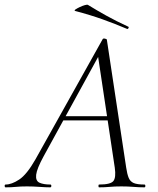

<svg xmlns="http://www.w3.org/2000/svg" viewBox="-58 -803 677 823"><path d="M-34 0Q-38 0 -38 -6Q-38 -12 -34 -12Q-8 -12 24.5 -33.5Q57 -55 94 -120L382 -635Q384 -639 391.5 -637.5Q399 -636 400 -633L483 -84Q487 -57 493.5 -41Q500 -25 515 -18.5Q530 -12 561 -12Q565 -12 565 -6Q565 0 561 0Q538 0 514 -2Q490 -4 462 -4Q434 -4 412.5 -2Q391 0 367 0Q364 0 364 -6Q364 -12 367 -12Q416 -12 428 -27Q440 -42 434 -84L361 -570L378 -587L129 -133Q100 -80 97 -54Q94 -28 111 -20Q128 -12 158 -12Q162 -12 162 -6Q162 0 157 0Q138 0 111 -2Q84 -4 58 -4Q29 -4 10.5 -2Q-8 0 -34 0ZM199 -287 214 -305H428L430 -287ZM487 -679Q435 -701 382 -720Q329 -739 264 -756Q259 -758 265.5 -762.5Q272 -767 283.5 -772.5Q295 -778 305.5 -781Q316 -784 319 -782Q358 -758 399.5 -735Q441 -712 491 -689Q495 -688 493 -683Q491 -678 487 -679Z"/></svg>

Font: Cormorant Garamond Light Light
Style: Italic
Weight: 300
Italic angle: -10°
Version: Version 4.001